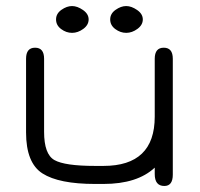

<svg xmlns="http://www.w3.org/2000/svg" viewBox="-20 -617 672 644"><path d="M258.3 -583.5Q277.3 -570.3 277.3 -551.8Q277.3 -533.2 259.3 -520Q241.2 -506.8 221.7 -506.8Q202.1 -506.8 185.1 -519.5Q168 -532.2 168 -551.8Q168 -571.3 186 -584Q204.1 -596.7 221.7 -596.7Q239.3 -596.7 258.3 -583.5ZM439.9 -583.5Q459 -570.3 459 -551.8Q459 -533.2 440.9 -520Q422.9 -506.8 403.3 -506.8Q383.8 -506.8 366.7 -519.5Q349.6 -532.2 349.6 -551.8Q349.6 -571.3 367.7 -584Q385.7 -596.7 403.3 -596.7Q420.9 -596.7 439.9 -583.5ZM327.1 -60.5Q499 -60.5 499 -225.6V-419.9Q499 -457 529.3 -457Q559.6 -457 559.6 -419.9V-31.2Q559.6 6.8 531.2 6.8Q499 6.8 499 -33.2V-54.7Q440.4 0 327.1 0H298.8Q177.7 0 122.6 -35.2Q67.4 -70.3 67.4 -172.9V-419.9Q67.4 -457 97.7 -457Q127.9 -457 127.9 -419.9V-174.8Q127.9 -99.6 162.6 -80.1Q197.3 -60.5 298.8 -60.5Z"/></svg>

Font: Jura
Style: Medium
Weight: 500
Version: Version 2.6.1